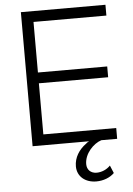

<svg xmlns="http://www.w3.org/2000/svg" viewBox="-63 -792 739 1063"><g transform="rotate(-5 306.5 -260.0)"><path d="M564 0V-60H159V-344H544V-404H159V-685H564V-745H94V0H408C401 3 395 7 390 12C350 41 323 83 323 132C323 189 368 225 429 225C468 225 505 211 529 187L511 144C491 165 462 177 435 177C402 177 381 156 381 125C381 66 432 14 476 0Z"/></g></svg>

Font: Plus Jakarta Sans Light
Style: Regular
Weight: 300
Designer: Gumpita Rahayu
Foundry: Tokotype
Version: Version 2.071;gftools[0.9.30]